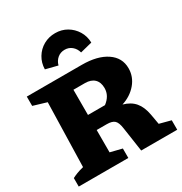

<svg xmlns="http://www.w3.org/2000/svg" viewBox="-207 -1065 1148 1214"><g transform="rotate(-30 367.0 -457.5)"><path d="M651 -91 734 -69V0H471L445 -176Q439 -221 422 -237Q405 -253 366 -253H292V-90L377 -69V0H15V-62Q30 -70 50.5 -78Q71 -86 100 -93L112 -560L15 -589V-657H417Q530 -657 596 -612.5Q662 -568 662 -491Q662 -429 621 -380.5Q580 -332 514 -311Q568 -296 597.5 -261Q627 -226 638 -165ZM376 -547H292V-363H416Q468 -402 468 -458Q468 -501 444 -524Q420 -547 376 -547ZM370 -915Q417 -915 454.5 -893Q492 -871 515 -833.5Q538 -796 539 -749L452 -727Q444 -757 422 -775.5Q400 -794 370 -794Q339 -794 317 -775.5Q295 -757 287 -727L200 -749Q201 -796 224 -834Q247 -872 285 -893.5Q323 -915 370 -915Z"/></g></svg>

Font: Piazzolla SC ExtraBold
Style: Regular
Weight: 800
Designer: Juan Pablo del Peral
Foundry: Huerta Tipografica
Version: Version 1.330